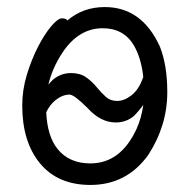

<svg xmlns="http://www.w3.org/2000/svg" viewBox="-20 -506 540 544"><path d="M236 18Q144 18 93.5 -43Q43 -104 43 -207Q43 -251 56 -294Q69 -337 87.5 -373Q106 -409 125 -431.5Q144 -454 155 -454Q168 -454 171 -448Q215 -486 277 -486Q382 -486 433 -374Q454 -321 454 -245Q454 -150 400 -67Q339 18 236 18ZM386 -288Q380 -342 359 -378Q330 -426 271 -426Q203 -426 157 -357Q128 -313 117 -266Q123 -274 131 -281Q153 -299 181 -299Q207 -299 224 -287Q241 -275 254 -259Q267 -243 280 -231.5Q293 -220 312 -220Q332 -220 352.5 -236Q373 -252 384 -283Q385 -286 386 -288ZM111 -188Q114 -120 143 -84Q176 -43 236 -43Q322 -43 367 -141Q381 -172 386 -209Q374 -192 359 -177Q337 -159 308 -159Q265 -159 228 -200Q190 -238 177 -238Q157 -238 137 -222Q121 -209 111 -188Z"/></svg>

Font: Moon Stars Kai HW
Style: Regular
Weight: 400
Designer: GuiWonder
Version: Version 1.101